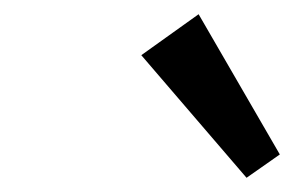

<svg xmlns="http://www.w3.org/2000/svg" viewBox="-20 -748 414 270"><path d="M326.7 -498 178.7 -670.4 259.3 -728 373.5 -530.8Z"/></svg>

Font: Elstob Grade
Style: Italic
Weight: 400
Italic angle: -20°
Designer: Peter S. Baker
Version: Version 1.015